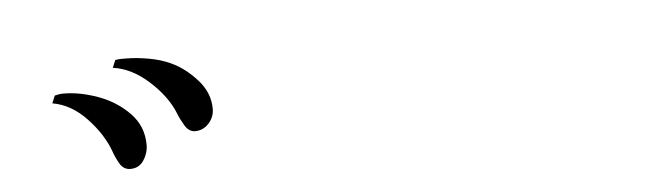

<svg xmlns="http://www.w3.org/2000/svg" viewBox="-27 -858 1055 306"><g transform="rotate(-5 500.0 -705.0)"><path d="M201 -653Q201 -640 193.5 -628.5Q186 -617 172 -617Q161 -617 155 -627.5Q149 -638 146 -647Q136 -675 111.5 -701Q87 -727 57 -732L62 -744Q66 -745 69 -745.5Q72 -746 76 -746Q102 -746 131 -735.5Q160 -725 180.5 -704Q201 -683 201 -653ZM311 -701Q311 -688 302 -678Q293 -668 280 -668Q270 -668 263.5 -679Q257 -690 254 -698Q243 -726 215.5 -751Q188 -776 158 -780L163 -792Q168 -793 172 -793Q176 -793 180 -793Q197 -793 216.5 -789.5Q236 -786 251 -779Q273 -769 292 -748Q311 -727 311 -701Z"/></g></svg>

Font: Kaisei Decol Medium
Style: Regular
Weight: 500
Designer: Font-Kai, 金井和夫
Foundry: KAZUO KANAI
Version: Version 5.003